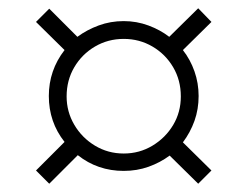

<svg xmlns="http://www.w3.org/2000/svg" viewBox="-20 -591 577 464"><path d="M99 -147 67 -179 136 -248Q98 -296 98 -359Q98 -421 136 -470L67 -538L99 -570L167 -502Q190 -519 218.5 -529.5Q247 -540 279 -540Q310 -540 338.5 -529.5Q367 -519 389 -502L459 -571L491 -538L422 -470Q440 -447 450 -418.5Q460 -390 460 -359Q460 -327 450 -299Q440 -271 422 -247L491 -179L459 -147L390 -215Q367 -198 339 -188Q311 -178 279 -178Q216 -178 168 -216ZM279 -220Q317 -220 348.5 -239Q380 -258 398.5 -289Q417 -320 417 -358Q417 -397 398.5 -428.5Q380 -460 348.5 -478.5Q317 -497 279 -497Q241 -497 209.5 -478.5Q178 -460 159.5 -428.5Q141 -397 141 -358Q141 -321 159.5 -289.5Q178 -258 209.5 -239Q241 -220 279 -220Z"/></svg>

Font: Noto Serif Light
Style: Italic
Weight: 300
Italic angle: -12°
Designer: Monotype Design Team
Foundry: Monotype Imaging Inc.
Version: Version 2.013